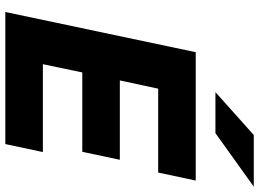

<svg xmlns="http://www.w3.org/2000/svg" viewBox="-146 -827 973 721"><g transform="rotate(90 340.5 -466.5)"><path d="M25 0 176 -715H658L628 -574H313L282 -430H580L550 -289H252L221 -141H551L521 0ZM326 -789 487 -933H681L480 -789Z"/></g></svg>

Font: Wix Madefor Text ExtraBold
Style: Italic
Weight: 800
Italic angle: -12°
Designer: Dalton Maag Ltd
Foundry: Dalton Maag Ltd
Version: Version 3.100